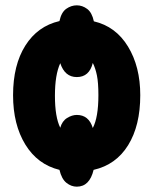

<svg xmlns="http://www.w3.org/2000/svg" viewBox="-20 -635 578 720"><path d="M332 -555Q325 -588 307 -601.5Q289 -615 268 -615Q247 -615 228.5 -602Q210 -589 203 -556Q121 -537 75 -464Q29 -391 29 -278Q29 -168 75 -93Q121 -18 203 2Q211 36 229 50.5Q247 65 268 65Q316 65 331 2Q415 -17 460.5 -90.5Q506 -164 506 -278Q506 -385 460 -460.5Q414 -536 332 -555ZM328 -155Q313 -204 268 -204Q250 -204 231.5 -192.5Q213 -181 206 -156Q186 -196 186 -276Q186 -355 206 -398Q223 -346 268 -346Q315 -346 328 -399Q338 -379 343.5 -352Q349 -325 349 -278Q349 -195 328 -155Z"/></svg>

Font: Noto Sans Display Condensed Black
Style: Regular
Weight: 900
Width: 3
Designer: Monotype Design team
Foundry: Monotype Imaging Inc.
Version: 1.000